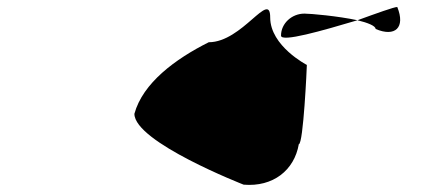

<svg xmlns="http://www.w3.org/2000/svg" viewBox="-20 -456 1253 550"><path d="M365 -130C365 -49 678 73 678 73C762 80 823 32 836 -43C849 -43 859 -263 859 -270C859 -270 754 -324 754 -406C754 -486 674 -335 578 -335C482 -287 389 -218 365 -130ZM785 -354C785 -334 903 -368 1004 -398C948 -410 870 -417 852 -417C816 -417 785 -389 785 -354ZM1004 -398C1033 -391 1056 -382 1056 -373C1112 -349 1142 -377 1118 -436C1109 -436 1059 -418 1004 -398Z"/></svg>

Font: Ampere
Style: SCExt
Weight: 400
Version: Version 1